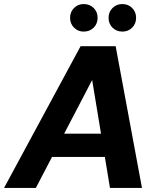

<svg xmlns="http://www.w3.org/2000/svg" viewBox="-44 -928 788 948"><path d="M-24 0 354 -700H527L657 0H499L411 -533L133 0ZM111 -153 170 -268H543L561 -153ZM369 -772Q341 -772 321.5 -791.5Q302 -811 302 -840Q302 -869 321.5 -888.5Q341 -908 369 -908Q399 -908 418.5 -888.5Q438 -869 438 -840Q438 -811 418.5 -791.5Q399 -772 369 -772ZM560 -772Q531 -772 511.5 -791.5Q492 -811 492 -840Q492 -869 511.5 -888.5Q531 -908 560 -908Q589 -908 608.5 -888.5Q628 -869 628 -840Q628 -811 608.5 -791.5Q589 -772 560 -772Z"/></svg>

Font: DM Sans 12pt Black
Style: Italic
Weight: 900
Italic angle: -10°
Version: Version 4.004;gftools[0.9.30]